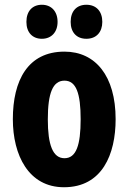

<svg xmlns="http://www.w3.org/2000/svg" viewBox="-20 -777 541 807"><path d="M91 -685C91 -640 117 -614 156 -614C196 -614 222 -642 222 -685C222 -729 196 -757 156 -757C117 -757 91 -731 91 -685ZM277 -685C277 -641 302 -614 343 -614C385 -614 410 -642 410 -685C410 -729 385 -757 343 -757C303 -757 277 -731 277 -685ZM466 -276C466 -458 381 -560 251 -560C97 -560 34 -439 34 -276C34 -125 100 10 249 10C410 10 466 -129 466 -276ZM181 -275C181 -386 202 -438 251 -438C300 -438 319 -385 319 -276C319 -166 300 -112 251 -112C202 -112 181 -168 181 -275Z"/></svg>

Font: Noto Sans Devanagari ExtraCondensed ExtraBold
Style: Regular
Weight: 800
Width: 2
Designer: Jelle Bosma - Monotype Design Team
Foundry: Monotype Imaging Inc.
Version: Version 2.004